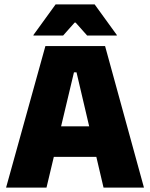

<svg xmlns="http://www.w3.org/2000/svg" viewBox="-20 -847 678 867"><path d="M7.5 0 185 -639H454.5L630 0H447.5L325.5 -520.5H314L190 0ZM175 -138.5V-276.5H461.5V-138.5ZM231 -827H407.5L507.5 -689V-686.5H373.5L321.5 -745H317L265 -686.5H131V-689Z"/></svg>

Font: Anek Gurmukhi ExtraBold
Style: Regular
Weight: 800
Designer: Sarang Kulkarni (Gurmukhi), Yesha Goshar (Latin)
Foundry: Ek Type
Version: Version 1.003